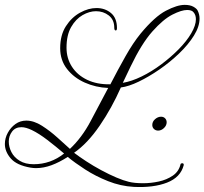

<svg xmlns="http://www.w3.org/2000/svg" viewBox="-53 -653 839 788"><path d="M496 114Q442 111 390.5 90.5Q339 70 296.5 42.5Q254 15 225 -9Q191 13 158.5 25Q126 37 95 37Q90 37 84 36.5Q78 36 72 35Q15 25 -9 -3Q-33 -31 -33 -62Q-33 -86 -21 -108Q-9 -130 10.5 -144Q30 -158 55 -158Q86 -158 119 -137Q152 -116 182.5 -88.5Q213 -61 234 -42Q283 -88 318.5 -155Q354 -222 391 -292Q340 -294 295 -314Q250 -334 222 -370Q194 -406 194 -455Q194 -509 217.5 -545.5Q241 -582 275.5 -601Q310 -620 343 -620Q378 -620 402.5 -599.5Q427 -579 427 -538Q427 -528 422 -528Q416 -528 416 -539Q416 -572 393.5 -589.5Q371 -607 341 -607Q314 -607 286 -591Q258 -575 239 -542Q220 -509 220 -457Q220 -414 242 -379.5Q264 -345 304.5 -325.5Q345 -306 400 -307Q431 -367 462 -422Q493 -477 524 -515Q582 -585 628 -609Q674 -633 705 -633Q727 -633 740.5 -625.5Q754 -618 758 -610Q766 -594 766 -577Q766 -544 743 -507Q720 -470 682.5 -434Q645 -398 601.5 -368Q558 -338 516.5 -318Q475 -298 443 -294Q406 -210 356 -137Q306 -64 251 -26Q272 -10 301 9Q330 28 362.5 45.5Q395 63 424.5 75.5Q454 88 475 93Q498 99 535 99Q566 99 598.5 92Q631 85 656 68Q681 51 688 21Q689 17 695 17Q702 17 701 25Q688 75 632.5 96.5Q577 118 496 114ZM451 -313Q487 -319 528 -339Q569 -359 608.5 -388.5Q648 -418 680.5 -451Q713 -484 732 -516.5Q751 -549 751 -574Q751 -592 741 -603Q734 -612 715 -612Q692 -612 654.5 -593Q617 -574 572.5 -524Q528 -474 483 -380ZM85 21Q155 21 210 -23Q176 -52 141.5 -78.5Q107 -105 78 -119Q53 -131 35 -131Q10 -131 -3.5 -113Q-17 -95 -17 -72Q-17 -50 -6 -28.5Q5 -7 28 7Q51 21 85 21ZM596 -117Q586 -117 579 -123.5Q572 -130 572 -140Q572 -154 583.5 -164Q595 -174 608 -174Q618 -174 624.5 -167.5Q631 -161 631 -151Q631 -138 620 -127.5Q609 -117 596 -117Z"/></svg>

Font: Gwendolyn
Style: Regular
Weight: 400
Designer: Robert E. Leuschke
Foundry: Robert E. Leuschke
Version: Version 1.010; ttfautohint (v1.8.3)